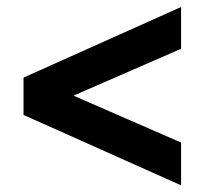

<svg xmlns="http://www.w3.org/2000/svg" viewBox="-20 -542 610 563"><path d="M511 -124V1.5L49 -205V-314.5L511 -521.5V-399L195.5 -261.5Z"/></svg>

Font: Newsreader Caption
Style: Bold
Weight: 700
Designer: Hugues Gentile
Foundry: Production Type
Version: Version 1.001